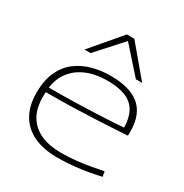

<svg xmlns="http://www.w3.org/2000/svg" viewBox="-182 -933 1041 1086"><g transform="rotate(30 338.5 -390.0)"><path d="M341 10Q277 10 225 -5.5Q173 -21 135.5 -53Q98 -85 77.5 -134Q57 -183 57 -250Q57 -330 82.5 -386Q108 -442 152 -476Q196 -510 253 -526Q310 -542 374 -542Q500 -542 563.5 -489Q627 -436 627 -322Q627 -317 627 -310Q627 -303 626 -297Q604 -296 556 -293Q508 -290 438.5 -286.5Q369 -283 283.5 -280.5Q198 -278 101 -278Q100 -270 100 -263Q100 -256 100 -248Q100 -170 131 -120.5Q162 -71 217 -47.5Q272 -24 345 -24Q397 -24 447.5 -29.5Q498 -35 541 -43Q584 -51 613 -57L619 -24Q589 -17 545.5 -9Q502 -1 450 4.5Q398 10 341 10ZM103 -309Q193 -309 273.5 -311Q354 -313 418.5 -316Q483 -319 526 -321.5Q569 -324 585 -326Q584 -388 561.5 -429Q539 -470 492 -489.5Q445 -509 372 -509Q331 -509 287 -500Q243 -491 204.5 -468Q166 -445 138.5 -406Q111 -367 103 -309ZM170 -596 335 -790H384L547 -596H506L359 -761L210 -596Z"/></g></svg>

Font: Georama Expanded ExtraLight
Style: Regular
Weight: 250
Width: 7
Designer: Jean-Baptiste Levee
Foundry: Production Type
Version: Version 1.001